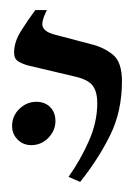

<svg xmlns="http://www.w3.org/2000/svg" viewBox="-20 -605 267 381"><path d="M86 -537 162 -517Q186 -511 204 -496.5Q222 -482 222 -444Q222 -384 198.5 -336.5Q175 -289 139 -244L116 -254Q140 -288 156.5 -325.5Q173 -363 173 -400Q173 -423 164 -435Q155 -447 129 -453L36 -475Q25 -478 16.5 -483Q8 -488 8 -501Q8 -522 22 -544Q36 -566 50 -585H73Q61 -561 65 -551.5Q69 -542 86 -537ZM42 -317Q26 -317 15 -328Q4 -339 4 -355Q4 -375 18.5 -389Q33 -403 52 -403Q69 -403 79.5 -392.5Q90 -382 90 -365Q90 -346 76 -331.5Q62 -317 42 -317Z"/></svg>

Font: Bona Nova SC
Style: Italic
Weight: 400
Italic angle: -4°
Designer: Mateusz Machalski
Foundry: Capitalics
Version: Version 4.001; ttfautohint (v1.8.4.7-5d5b)